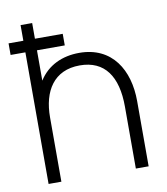

<svg xmlns="http://www.w3.org/2000/svg" viewBox="-81 -788 746 857"><g transform="rotate(-10 292.0 -360.0)"><path d="M306 -552.5C229 -552.5 162.5 -522.5 122.5 -459V-596.5H248.5V-649H122.5V-720H70V-649H3V-596.5H70V0H128V-291.5C128 -410.5 181 -497 298.5 -497C411.5 -497 465.5 -417.5 465.5 -281V0H523.5V-295.5C523.5 -436.5 455 -552.5 306 -552.5Z"/></g></svg>

Font: Hauora Light
Style: Regular
Weight: 300
Designer: Wayne Shih
Foundry: WCYS
Version: Version 1.001;hotconv 1.0.109;makeotfexe 2.5.65596